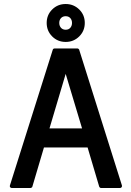

<svg xmlns="http://www.w3.org/2000/svg" viewBox="-20 -942 658 962"><path d="M39.1 0Q33.7 0 30.8 -4.2Q27.8 -8.3 29.8 -13.2L244.1 -691.9Q246.1 -699.2 253.9 -699.2H368.2Q370.6 -699.2 373.5 -697Q376.5 -694.8 377 -691.9L590.8 -13.2Q592.3 -8.3 589.4 -4.2Q586.4 0 581.1 0H486.8Q480.5 0 477.1 -6.8L418.9 -203.1H200.2L142.1 -6.8Q141.6 -3.9 138.2 -2Q134.8 0 131.8 0ZM241.5 -759.5Q213.9 -787.1 213.9 -827.1Q213.9 -867.2 241.5 -894.5Q269 -921.9 309.1 -921.9Q349.1 -921.9 377 -894.5Q404.8 -867.2 404.8 -827.1Q404.8 -787.1 377 -759.5Q349.1 -731.9 309.1 -731.9Q269 -731.9 241.5 -759.5ZM309.1 -571.8 228 -298.8H391.1ZM285.6 -851.3Q276.9 -841.8 276.9 -827.1Q276.9 -812.5 285.6 -802.7Q294.4 -793 309.1 -793Q323.7 -793 332.3 -802.7Q340.8 -812.5 340.8 -827.1Q340.8 -841.8 332.3 -851.3Q323.7 -860.8 309.1 -860.8Q294.4 -860.8 285.6 -851.3Z"/></svg>

Font: Fragment Mono SemBd
Style: Regular
Weight: 600
Designer: Wei Huang based on Nimbus Sans by URW Studio, based on Helvetica by Max Miedinger.
Foundry: Wei Huang
Version: Version 1.011